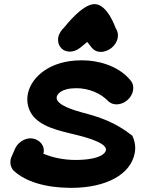

<svg xmlns="http://www.w3.org/2000/svg" viewBox="-20 -901 758 920"><path d="M314.4 -653.6C329.1 -653.6 347.3 -658.4 364.9 -672.7L398.1 -700L419.6 -672.6C428.5 -661.1 443.7 -652.3 463.3 -652.3C498.5 -652.3 537.2 -680.8 544.1 -720C544.7 -723.7 545.1 -727.7 545.1 -731.8C545.1 -742.6 542.4 -754.2 534.9 -765C531.8 -772 494.4 -881.3 433.1 -881.3C374.9 -881.3 297.1 -780.6 286.1 -767.8C275.3 -758.4 262.6 -741 259.1 -721.6C258.5 -717.8 258.1 -713.9 258.1 -710.2C258.1 -679.6 280.1 -653.6 314.4 -653.6ZM115 -458.3 114.8 -457.5C114.5 -455.9 114.2 -455.5 113 -448.7C111.5 -440.4 110.8 -432.3 110.8 -424.4C110.8 -407.6 114.1 -391.5 120.5 -375.3C148.5 -308.6 225.1 -282.7 324.1 -259.9C375.3 -248.1 488 -220.3 488 -184.1C488 -169.4 464.3 -134.5 338.6 -134.5C287.1 -135.2 235.5 -144.4 187.7 -164.6C187.8 -165.1 188.2 -164.4 189.4 -171.4C189.9 -174.2 190.1 -177.1 190.1 -180C190.1 -210.6 161.9 -238.2 125.7 -238.2C97.8 -238.2 65.5 -219 51.7 -187.6L36.7 -153C35.2 -149.9 32.4 -144.8 30.7 -135C30 -131.3 29.7 -127.5 29.7 -123.7C29.7 -109 34.7 -93.4 47.1 -81.8C102.4 -31 197 -1.9 313.7 -0.9C315.5 -0.9 315.6 -0.8 320.8 -0.8C486.5 -0.8 607.2 -63.5 626 -169.6C627.3 -177.2 627.9 -184.6 627.9 -191.9C627.9 -212.8 622.8 -232.6 613.9 -250.9C530.9 -316.4 456.8 -340.1 374.4 -361.8C337.5 -371.8 251.3 -396.8 251.3 -432.3C251.3 -447.9 271 -478.4 346.6 -478.4C406 -478.4 461.4 -453.2 492.8 -421.8C503.1 -410 518.6 -400.9 538.9 -400.9C572.8 -400.9 610.6 -428.2 617.5 -467.7C618.2 -471.5 618.6 -475.4 618.6 -479.5C618.6 -491.3 615.4 -503.9 606.7 -514.4C544 -592.4 437.9 -611.8 378.3 -611.8C376.5 -611.8 376.3 -611.9 369.7 -611.9C219.1 -611.9 133.5 -532.5 115.2 -459Z"/></svg>

Font: TudorRose
Style: BoldOblique
Weight: 500
Version: Version 001.000